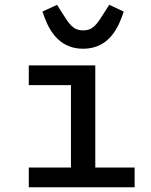

<svg xmlns="http://www.w3.org/2000/svg" viewBox="-20 -793 640 813"><path d="M101.9 0H550.1V-83.5H383.5V-516H101.9V-432.5H280.5V-83.5H101.9ZM159.8 -744C181.1 -679.3 220.5 -586.6 332 -586.6C443.2 -586.6 483 -679.3 503.9 -744L442.5 -772.7L421.2 -739.3C390.3 -690 374.3 -664.4 332 -664.4C289.8 -664.4 273.4 -690 242.5 -739.3L221.6 -772.7Z"/></svg>

Font: Margiela Mono Medium
Style: Regular
Weight: 500
Designer: Mike Abbink, Paul van der Laan, Pieter van Rosmalen
Foundry: Bold Monday
Version: Version 2.003 2021